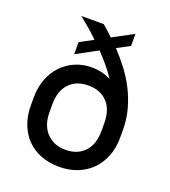

<svg xmlns="http://www.w3.org/2000/svg" viewBox="-132 -805 808 910"><g transform="rotate(20 272.5 -350.0)"><path d="M270 8Q219 8 177.5 -8Q136 -24 106.5 -54Q77 -84 61 -126.5Q45 -169 45 -221V-259Q45 -311 61 -353Q77 -395 105.5 -425Q134 -455 172.5 -471.5Q211 -488 255 -488Q310 -488 353 -465Q334 -494 311 -521.5Q288 -549 262 -576L155 -518V-579L222 -615Q199 -638 174.5 -659Q150 -680 125 -700H238Q251 -689 264 -677Q277 -665 291 -652L395 -708V-647L331 -613Q363 -579 393 -540Q423 -501 445.5 -456.5Q468 -412 481.5 -363Q495 -314 495 -259V-221Q495 -169 478.5 -127Q462 -85 432.5 -55Q403 -25 361.5 -8.5Q320 8 270 8ZM139 -221Q139 -153 175.5 -115.5Q212 -78 270 -78Q330 -78 365.5 -115Q401 -152 401 -221V-259Q401 -328 365.5 -365Q330 -402 270 -402Q210 -402 174.5 -365Q139 -328 139 -259Z"/></g></svg>

Font: PT Root UI Medium
Style: Regular
Weight: 500
Designer: Vitaly Kuzmin
Foundry: ParaType Ltd.
Version: Version 2.001G